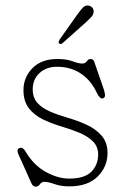

<svg xmlns="http://www.w3.org/2000/svg" viewBox="-20 -690 468 716"><path d="M192.5 -441Q152.5 -441 127.2 -417.5Q102 -394 102 -357Q102 -325.5 119.8 -306Q137.5 -286.5 167.2 -273.8Q197 -261 233.5 -250.5Q268.5 -240.5 302.5 -225Q336.5 -209.5 358.8 -184.2Q381 -159 381 -119Q381 -69 344.5 -32Q308 5 238 5Q207.5 5 183.5 -3.5Q159.5 -12 146 -12Q135 -12 129 -3Q123 6 113 6Q102 6 96 -9L49 -114Q39 -135.5 56 -139Q65.5 -140.5 74 -127Q105 -74 150.5 -49Q196 -24 238 -24Q295.5 -24 320.8 -49.8Q346 -75.5 346 -114Q346 -143.5 326.5 -162.8Q307 -182 275.8 -195Q244.5 -208 210 -218Q175 -228.5 142.2 -243.8Q109.5 -259 88.5 -285.2Q67.5 -311.5 67.5 -354Q67.5 -401.5 101 -435.8Q134.5 -470 194 -470Q228 -470 250.5 -461.5Q273 -453 287 -453Q297.5 -453 303.8 -461.5Q310 -470 317 -470Q328 -470 331 -461L366 -360Q370 -349 371.5 -337.2Q373 -325.5 363 -323Q352 -320.5 340 -346Q318.5 -391.5 280.8 -416.2Q243 -441 192.5 -441ZM267 -634Q280 -652 289.2 -661.8Q298.5 -671.5 311 -669Q320.5 -667 325.5 -659.8Q330.5 -652.5 329 -643.5Q327.5 -634 319.2 -625.2Q311 -616.5 300.5 -607L212.5 -528.5Q206.5 -523.5 201 -528Q197.5 -530.5 198.8 -534.5Q200 -538.5 202 -542Z"/></svg>

Font: Fraunces 9pt SuperSoft Thin
Style: Regular
Weight: 100
Version: Version 1.000;[b76b70a41]